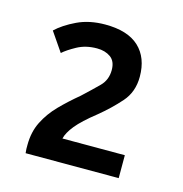

<svg xmlns="http://www.w3.org/2000/svg" viewBox="-70 -892 500 526"><g transform="rotate(15 180.5 -629.5)"><path d="M47 -431Q46 -438 46 -443Q46 -448 46 -454Q46 -491 60.5 -520Q75 -549 99 -573.5Q123 -598 152 -622Q179 -647 197.5 -665.5Q216 -684 216 -712Q216 -737 200.5 -748Q185 -759 162 -759Q130 -759 105.5 -745.5Q81 -732 69 -721L32 -775Q53 -795 87.5 -811.5Q122 -828 167 -828Q231 -828 263 -798Q295 -768 295 -714Q295 -671 269 -641.5Q243 -612 210 -585Q172 -555 155 -534Q138 -513 134 -496H311V-431Z"/></g></svg>

Font: Ubuntu Sans Medium
Style: Regular
Weight: 500
Designer: Dalton Maag Ltd
Foundry: Dalton Maag Ltd
Version: Version 1.006; ttfautohint (v1.8.4.7-5d5b)